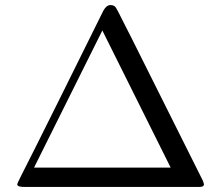

<svg xmlns="http://www.w3.org/2000/svg" viewBox="-20 -736 873 756"><path d="M48 -10Q48 -14 61 -39.5Q74 -65 120.5 -157.5Q167 -250 215 -347L387 -694Q399 -716 415 -716Q429 -716 435.5 -707Q442 -698 471 -639Q486 -610 495 -592L778 -26Q783 -14 783 -10Q783 0 766 0H74Q48 0 48 -10ZM114 -76H652L383 -616Z"/></svg>

Font: CMU Serif
Style: Roman
Weight: 500
Version: Version 0.7.0